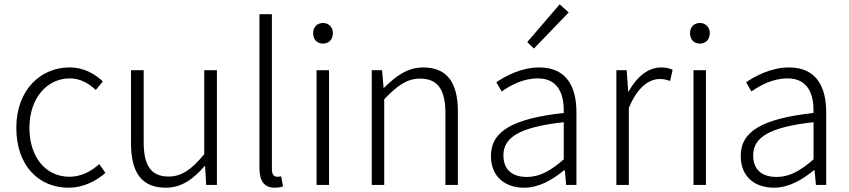

<svg xmlns="http://www.w3.org/2000/svg" viewBox="-20 -861 3953 894"><path d="M299 13C366 13 425 -16 471 -56L442 -97C406 -64 358 -38 304 -38C192 -38 117 -130 117 -266C117 -403 198 -496 305 -496C354 -496 393 -473 426 -442L459 -482C423 -515 374 -547 303 -547C171 -547 56 -444 56 -266C56 -89 161 13 299 13Z M752 13C826 13 881 -28 933 -88H935L940 0H990V-534H931V-143C871 -71 826 -39 765 -39C683 -39 649 -90 649 -200V-534H590V-193C590 -55 642 13 752 13Z M1259 13C1278 13 1288 10 1298 7L1289 -40C1278 -38 1274 -38 1270 -38C1256 -38 1246 -49 1246 -73V-795H1188V-79C1188 -17 1211 13 1259 13Z M1454 0H1512V-534H1454ZM1484 -658C1510 -658 1530 -676 1530 -707C1530 -735 1510 -754 1484 -754C1457 -754 1438 -735 1438 -707C1438 -676 1457 -658 1484 -658Z M1711 0H1769V-399C1831 -463 1875 -495 1936 -495C2019 -495 2054 -443 2054 -333V0H2112V-341C2112 -478 2061 -547 1950 -547C1877 -547 1821 -505 1768 -452H1766L1759 -534H1711Z M2421 13C2490 13 2553 -24 2606 -68H2610L2616 0H2664V-338C2664 -456 2619 -547 2491 -547C2405 -547 2331 -505 2291 -478L2316 -435C2354 -462 2414 -496 2484 -496C2585 -496 2607 -414 2605 -335C2371 -309 2266 -252 2266 -135C2266 -35 2335 13 2421 13ZM2433 -37C2373 -37 2324 -64 2324 -138C2324 -219 2395 -269 2605 -292V-119C2543 -65 2492 -37 2433 -37ZM2466 -635 2628 -803 2586 -841 2435 -665Z M2850 0H2908V-358C2948 -457 3004 -493 3051 -493C3072 -493 3083 -490 3100 -484L3112 -536C3095 -544 3079 -547 3058 -547C2996 -547 2944 -501 2907 -435H2905L2898 -534H2850Z M3209 0H3267V-534H3209ZM3239 -658C3265 -658 3285 -676 3285 -707C3285 -735 3265 -754 3239 -754C3212 -754 3193 -735 3193 -707C3193 -676 3212 -658 3239 -658Z M3584 13C3653 13 3716 -24 3769 -68H3773L3779 0H3827V-338C3827 -456 3782 -547 3654 -547C3568 -547 3494 -505 3454 -478L3479 -435C3517 -462 3577 -496 3647 -496C3748 -496 3770 -414 3768 -335C3534 -309 3429 -252 3429 -135C3429 -35 3498 13 3584 13ZM3596 -37C3536 -37 3487 -64 3487 -138C3487 -219 3558 -269 3768 -292V-119C3706 -65 3655 -37 3596 -37Z"/></svg>

Font: Noto Sans KR Light
Style: Regular
Weight: 300
Designer: Ryoko NISHIZUKA 西塚涼子 (kana, bopomofo & ideographs); Paul D. Hunt (Latin, Greek & Cyrillic); Sandoll Communications 산돌커뮤니
Foundry: Adobe
Version: Version 2.004;hotconv 1.0.118;makeotfexe 2.5.65603